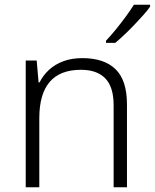

<svg xmlns="http://www.w3.org/2000/svg" viewBox="-20 -786 650 806"><path d="M326 -542Q417 -542 465 -495.5Q513 -449 513 -348V0H457V-344Q457 -421 422 -457Q387 -493 320 -493Q232 -493 188.5 -442Q145 -391 145 -290V0H88V-532H134L142 -440H146Q161 -470 186 -493Q211 -516 246 -529Q281 -542 326 -542ZM610 -766V-758Q599 -742 581.5 -722.5Q564 -703 544 -682Q524 -661 503.5 -641.5Q483 -622 464 -606H425V-615Q444 -635 466 -662Q488 -689 508.5 -717Q529 -745 542 -766Z"/></svg>

Font: Noto Sans Georgian Light
Style: Regular
Weight: 300
Version: Version 2.002